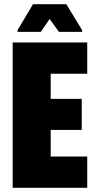

<svg xmlns="http://www.w3.org/2000/svg" viewBox="-20 -889 466 909"><path d="M40 0V-688H393V-540H220V-421H367V-274H220V-148H393V0ZM63 -738V-746L136 -869H294L369 -746V-738H259L215 -799L173 -738Z"/></svg>

Font: Saira Condensed Black
Style: Regular
Weight: 900
Width: 3
Designer: Hector Gatti with collaboration of the Omnibus-Type team
Foundry: Omnibus-Type
Version: Version 1.101